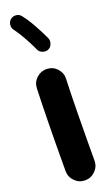

<svg xmlns="http://www.w3.org/2000/svg" viewBox="-185 -926 602 1045"><g transform="rotate(-20 116.0 -403.5)"><path d="M123.5 -557.6Q158.2 -556.2 181.4 -530.5Q204.6 -504.9 203.1 -470.2Q201.7 -437 200.4 -388.9Q199.2 -340.8 198.5 -286.1Q197.8 -231.4 197.3 -177.2Q196.8 -123 196.5 -76.7Q196.3 -30.3 196.3 0Q196.3 34.2 171.6 58.8Q147 83.5 112.3 83.5Q78.1 83.5 53.5 58.8Q28.8 34.2 28.8 0Q28.8 -31.2 29.1 -77.6Q29.3 -124 29.8 -178.5Q30.3 -232.9 31.2 -288.3Q32.2 -343.8 33.4 -393.1Q34.7 -442.4 36.1 -478Q37.6 -512.7 63.5 -535.9Q89.4 -559.1 123.5 -557.6ZM34.2 -880.9Q47.9 -891.6 65.9 -889.6Q84 -887.7 94.7 -873.5Q120.1 -841.3 145 -796.4Q169.9 -751.5 188 -711.9Q194.8 -696.3 188.2 -678.5Q181.6 -660.6 166 -653.8Q150.4 -647 132.8 -653.6Q115.2 -660.2 108.4 -675.8Q97.7 -699.7 83 -727.3Q68.4 -754.9 53.5 -779.5Q38.6 -804.2 26.4 -819.8Q15.6 -834 18.1 -852.1Q20.5 -870.1 34.2 -880.9Z"/></g></svg>

Font: Mikhak-FD Black
Style: Regular
Weight: 900
Designer: Amin Abedi
Version: Version 3.2